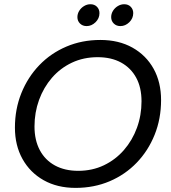

<svg xmlns="http://www.w3.org/2000/svg" viewBox="-20 -898 826 925"><path d="M344 7.2Q256 7.2 190.3 -29.8Q124.7 -66.8 88.3 -132.2Q51.9 -197.6 51.9 -283.1Q51.9 -372.3 82.9 -449.3Q113.9 -526.3 169.3 -583.9Q224.6 -641.5 299.8 -673.5Q374.9 -705.5 463.4 -705.5Q552.4 -705.5 618.3 -668.5Q684.2 -631.4 720.1 -566.6Q756 -501.7 756 -415.9Q756 -325.9 725 -248.8Q694 -171.7 638.6 -114.2Q583.3 -56.7 508.1 -24.7Q433 7.2 344 7.2ZM356.8 -75Q424.4 -75 480.4 -101.7Q536.3 -128.4 576.9 -175Q617.6 -221.7 639.7 -282.1Q661.8 -342.5 661.8 -409.9Q661.8 -476.3 636.2 -523.5Q610.6 -570.8 563.3 -596.7Q516 -622.5 450.4 -622.5Q382.5 -622.5 326.4 -596.1Q270.4 -569.6 230.2 -523.2Q190.1 -476.8 168.1 -416.5Q146.2 -356.2 146.2 -288.6Q146.2 -223 171.7 -174.8Q197.3 -126.6 244.7 -100.8Q292.1 -75 356.8 -75ZM397.3 -772.3Q378 -772.3 365.4 -784.7Q352.9 -797.1 352.9 -815.4Q352.9 -831.9 361.7 -846Q370.4 -860 384.9 -868.8Q399.3 -877.6 415.8 -877.6Q435.1 -877.6 447.2 -865.3Q459.2 -853 459.2 -834.5Q459.2 -809.4 440.2 -790.8Q421.1 -772.3 397.3 -772.3ZM560 -772.3Q540.7 -772.3 528.1 -784.7Q515.6 -797.1 515.6 -815.4Q515.6 -831.9 524.4 -846Q533.1 -860 547.6 -868.8Q562 -877.6 578.5 -877.6Q597.8 -877.6 609.9 -865.3Q621.9 -853 621.9 -834.7Q621.9 -809.4 602.9 -790.8Q583.8 -772.3 560 -772.3Z"/></svg>

Font: Poppins Variable
Style: Italic
Weight: 100
Italic angle: -10°
Designer: Jonny Pinhorn
Foundry: Indian Type Foundry
Version: Version 6.000